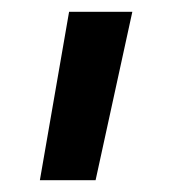

<svg xmlns="http://www.w3.org/2000/svg" viewBox="-20 -777 292 326"><path d="M142.3 -471H47.7L97.3 -757H204.7Z"/></svg>

Font: Asta Sans Light
Style: Regular
Weight: 300
Designer: 42dot
Version: Version 1.000